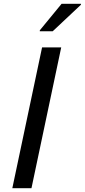

<svg xmlns="http://www.w3.org/2000/svg" viewBox="-20 -993 447 1013"><path d="M45 0 202 -743H303L146 0ZM190 -828V-833L305 -973H407V-968L258 -828Z"/></svg>

Font: Saira Expanded Medium
Style: Italic
Weight: 500
Width: 7
Italic angle: -12°
Designer: Hector Gatti with collaboration of the Omnibus-Type team
Foundry: Omnibus-Type
Version: Version 1.101